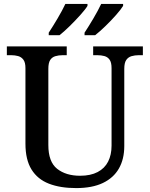

<svg xmlns="http://www.w3.org/2000/svg" viewBox="-20 -951 765 981"><path d="M369 10Q288 10 230 -12.5Q172 -35 141 -85Q110 -135 110 -217V-603Q110 -632 99.5 -646Q89 -660 72.5 -664.5Q56 -669 37 -669H15V-714H321V-669H300Q280 -669 263 -664Q246 -659 236.5 -644.5Q227 -630 227 -599V-210Q227 -124 272 -88.5Q317 -53 389 -53Q443 -53 479 -72Q515 -91 532.5 -125.5Q550 -160 550 -207V-603Q550 -632 540 -646Q530 -660 513.5 -664.5Q497 -669 477 -669H456V-714H710V-669H689Q669 -669 652 -664Q635 -659 625 -644.5Q615 -630 615 -599V-205Q615 -138 587.5 -90Q560 -42 505.5 -16Q451 10 369 10ZM412 -784Q433 -816 457 -856.5Q481 -897 497 -931H609V-921Q599 -904 573.5 -875Q548 -846 518.5 -817.5Q489 -789 466 -771H412ZM229 -784Q250 -816 274 -856.5Q298 -897 314 -931H427V-921Q417 -904 391 -875Q365 -846 336 -817.5Q307 -789 284 -771H229Z"/></svg>

Font: Noto Serif Armenian Medium
Style: Regular
Weight: 500
Version: Version 2.007